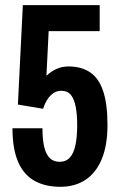

<svg xmlns="http://www.w3.org/2000/svg" viewBox="-20 -707 461 739"><path d="M212.3 12Q153.5 12 111.9 -11.6Q70.3 -35.2 49.2 -85.2Q28 -135.2 28 -213.2H143.4Q143.4 -170.2 150.2 -141.4Q157 -112.6 171.7 -98.4Q186.3 -84.2 209.4 -84.2Q234 -84.2 248.7 -100.3Q263.3 -116.3 270.2 -147.8Q277.1 -179.2 277.1 -225.7Q277.1 -265.8 271.5 -295.5Q265.9 -325.1 253 -341.4Q240.1 -357.6 215.3 -357.6Q198.6 -357.6 184.8 -347.9Q171.1 -338.3 161.3 -322.5Q151.6 -306.7 145.7 -288.3L48.9 -304.6L67.9 -687.2H363.7V-587.2H167.3L158.7 -415.3Q169.3 -425.5 181.9 -433.5Q194.6 -441.6 210.2 -446.4Q225.7 -451.2 244.3 -451.2Q293 -451.2 326.5 -428.8Q360 -406.5 376.8 -357Q393.7 -307.4 393.7 -225.8Q393.7 -149.1 372.2 -96Q350.7 -42.9 309.9 -15.4Q269.1 12 212.3 12Z"/></svg>

Font: Archivo SemiBold ExtraCondensed
Style: Regular
Weight: 600
Width: 2
Version: Version 2.001